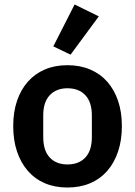

<svg xmlns="http://www.w3.org/2000/svg" viewBox="-20 -825 603 857"><path d="M281 12Q225 12 180.5 -7Q136 -26 104.5 -62Q73 -98 56 -148.5Q39 -199 39 -262Q39 -325 56 -375Q73 -425 104.5 -460.5Q136 -496 180.5 -515Q225 -534 281 -534Q337 -534 382 -515Q427 -496 458.5 -460.5Q490 -425 507 -375Q524 -325 524 -262Q524 -199 507 -148.5Q490 -98 458.5 -62Q427 -26 382 -7Q337 12 281 12ZM281 -91Q332 -91 361 -122Q390 -153 390 -213V-310Q390 -369 361 -400Q332 -431 281 -431Q231 -431 202 -400Q173 -369 173 -310V-213Q173 -153 202 -122Q231 -91 281 -91ZM295 -581 218 -618 313 -805 421 -752Z"/></svg>

Font: IBM Plex Sans Thai Looped SemiBold
Style: Regular
Weight: 600
Designer: Mike Abbink, Paul van der Laan, Pieter van Rosmalen, Ben Mitchell, Mark Frömberg
Foundry: Bold Monday
Version: Version 1.1